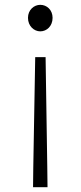

<svg xmlns="http://www.w3.org/2000/svg" viewBox="-20 -567 335 796"><path d="M117 209H177L176 125L169 -330H126L118 125ZM147 -437C174 -437 198 -459 198 -493C198 -526 174 -547 147 -547C121 -547 96 -526 96 -493C96 -459 121 -437 147 -437Z"/></svg>

Font: Source Han Sans SC Light
Style: Regular
Weight: 300
Designer: Ryoko NISHIZUKA (kana & ideographs); Paul D. Hunt (Latin, Greek & Cyrillic); Wenlong ZHANG (bopomofo); Sandoll Communica
Foundry: Adobe Systems Incorporated
Version: Version 1.004;PS 1.004;hotconv 1.0.82;makeotf.lib2.5.63406